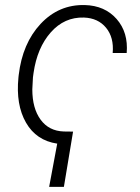

<svg xmlns="http://www.w3.org/2000/svg" viewBox="-20 -558 552 757"><path d="M231.9 178.7H173.8L205.6 8.3Q123 -3.9 82.5 -74.5Q42 -145 52.7 -252.4L53.7 -261.7Q68.4 -387.2 140.1 -463.9Q211.9 -540.5 314 -538.1Q393.1 -536.1 439.7 -483.2Q486.3 -430.2 479.5 -349.1H424.3Q429.7 -410.2 398.2 -448.5Q366.7 -486.8 311 -488.8Q233.9 -491.2 180.2 -430.4Q126.5 -369.6 112.3 -270.5L109.9 -252.9L107.4 -205.6Q107.4 -130.9 140.1 -86.2Q172.9 -41.5 231.4 -39.6L268.1 -39.1Z"/></svg>

Font: Roboto Light
Style: Italic
Weight: 300
Italic angle: -12°
Designer: Google
Version: Version 2.134; 2016; ttfautohint (v1.6)